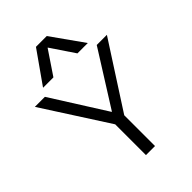

<svg xmlns="http://www.w3.org/2000/svg" viewBox="-282 -1122 1244 1244"><g transform="rotate(-45 339.5 -500.0)"><path d="M298 0V-282L10 -730H102L339 -355H341L577 -730H670L381 -282V0ZM135 -780 290 -1000H389L545 -780H450L341 -942H339L230 -780Z"/></g></svg>

Font: M PLUS 1
Style: Regular
Weight: 400
Designer: Coji Morishita
Foundry: UNDERFOREST DESIGN
Version: Version 1.001